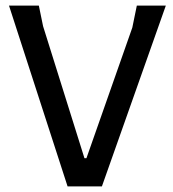

<svg xmlns="http://www.w3.org/2000/svg" viewBox="-20 -662 613 682"><path d="M569 -642 342 0H220L12 -642H118L133 -569L280 -100H287L450 -564L466 -642Z"/></svg>

Font: Alegreya Sans Medium
Style: Regular
Weight: 500
Designer: Juan Pablo del Peral
Foundry: Huerta Tipografica
Version: Version 2.007